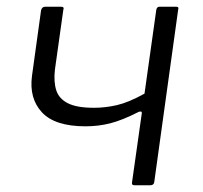

<svg xmlns="http://www.w3.org/2000/svg" viewBox="-20 -550 602 570"><path d="M380 0Q375 0 373 -2Q371 -4 372 -9L401 -214Q402 -221 392 -218Q343 -193 307.5 -184Q272 -175 234 -175Q143 -175 104.5 -216.5Q66 -258 75 -325L102 -520Q105 -530 114 -530H161Q166 -530 168 -528Q170 -526 168 -521L143 -343Q139 -307 147 -282Q155 -257 181.5 -243.5Q208 -230 259 -230Q293 -230 327.5 -238Q362 -246 409 -272L444 -521Q446 -530 453 -530H503Q512 -530 509 -522L438 -10Q437 0 426 0Z"/></svg>

Font: Libre Franklin Light
Style: Italic
Weight: 300
Italic angle: -8°
Designer: Pablo Impallari, Rodrigo Fuenzalida, Nhung Nguyen
Foundry: Impallari Type
Version: Version 3.000